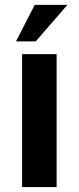

<svg xmlns="http://www.w3.org/2000/svg" viewBox="-20 -760 320 780"><path d="M210 -540V0H69.8V-540ZM121.1 -740.2H253.9L125 -591.8H44.9Z"/></svg>

Font: Miedinger*
Style: Bold
Weight: 700
Version: Version 001.000